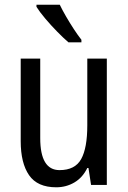

<svg xmlns="http://www.w3.org/2000/svg" viewBox="-20 -786 545 816"><path d="M434 -537V0H367L356 -72H351Q331 -31 296 -10.5Q261 10 219 10Q139 10 103.5 -41.5Q68 -93 68 -186V-537H151V-199Q151 -63 233 -63Q299 -63 325 -110Q351 -157 351 -253V-537ZM234 -766Q245 -743 261 -715.5Q277 -688 294 -662Q311 -636 326 -617V-606H271Q251 -623 223.5 -651Q196 -679 172 -707.5Q148 -736 135 -757V-766Z"/></svg>

Font: Noto Sans Devanagari Condensed
Style: Regular
Weight: 400
Width: 3
Designer: Jelle Bosma - Monotype Design Team
Foundry: Monotype Imaging Inc.
Version: Version 2.004; ttfautohint (v1.8.4.7-5d5b)